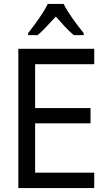

<svg xmlns="http://www.w3.org/2000/svg" viewBox="-20 -964 570 984"><path d="M124 -794V-784H173C201 -807 233 -844 266 -879C297 -844 328 -809 358 -784H409V-794C374 -837 328 -899 306 -944H225C204 -900 160 -840 124 -794ZM74 0H463V-79H160V-332H444V-410H160V-635H463V-714H74Z"/></svg>

Font: Noto Sans Mono Condensed
Style: Regular
Weight: 400
Width: 3
Designer: Monotype Design Team
Foundry: Monotype Imaging Inc.
Version: Version 2.014